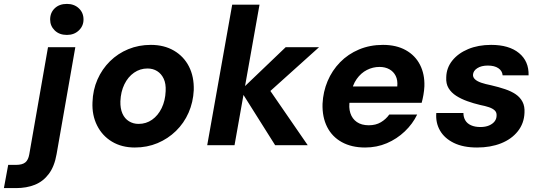

<svg xmlns="http://www.w3.org/2000/svg" viewBox="-133 -744 2772 984"><path d="M-113 220 -91 101H-51Q-19 101 -3.5 88.5Q12 76 17 47L113 -502H253L157 46Q146 109 117 147.5Q88 186 45.5 203Q3 220 -51 220ZM210 -565Q171 -565 147.5 -588Q124 -611 124 -644Q124 -679 147.5 -701.5Q171 -724 210 -724Q247 -724 271 -701.5Q295 -679 295 -644Q295 -611 271 -588Q247 -565 210 -565Z M558 12Q491 12 441 -18Q391 -48 364.5 -101Q338 -154 341 -220Q343 -283 366.5 -336.5Q390 -390 430.5 -430Q471 -470 524.5 -492Q578 -514 640 -514Q708 -514 758.5 -484.5Q809 -455 835.5 -403Q862 -351 860 -282Q857 -220 833.5 -166.5Q810 -113 769 -73Q728 -33 674.5 -10.5Q621 12 558 12ZM577 -109Q616 -109 646.5 -130.5Q677 -152 695.5 -190Q714 -228 716 -277Q718 -315 706 -340.5Q694 -366 672.5 -379.5Q651 -393 623 -393Q585 -393 554 -371.5Q523 -350 504.5 -312Q486 -274 484 -225Q483 -188 494.5 -162Q506 -136 528 -122.5Q550 -109 577 -109Z M1277 0 1100 -281 1331 -502H1502L1214 -243L1225 -318L1444 0ZM929 0 1057 -720H1197L1069 0Z M1738 12Q1669 12 1619 -15.5Q1569 -43 1543.5 -93.5Q1518 -144 1520 -212Q1523 -274 1546 -328.5Q1569 -383 1610 -425Q1651 -467 1707 -490.5Q1763 -514 1830 -514Q1898 -514 1946.5 -487Q1995 -460 2019.5 -412Q2044 -364 2042 -302Q2041 -280 2037 -257.5Q2033 -235 2028 -217H1619L1634 -301H1903Q1906 -333 1895 -355Q1884 -377 1862.5 -389Q1841 -401 1812 -401Q1778 -401 1747.5 -385.5Q1717 -370 1695 -339Q1673 -308 1665 -260L1660 -231Q1653 -194 1662.5 -164.5Q1672 -135 1696 -118.5Q1720 -102 1757 -102Q1793 -102 1819 -117.5Q1845 -133 1862 -157H2005Q1982 -109 1941.5 -70.5Q1901 -32 1849.5 -10Q1798 12 1738 12Z M2312 12Q2241 12 2193 -11.5Q2145 -35 2122 -75Q2099 -115 2103 -165H2242Q2242 -144 2251.5 -127.5Q2261 -111 2281 -102Q2301 -93 2329 -93Q2355 -93 2373.5 -101Q2392 -109 2402 -122Q2412 -135 2412 -152Q2413 -168 2402.5 -178Q2392 -188 2373 -194.5Q2354 -201 2328 -206Q2294 -214 2262 -225.5Q2230 -237 2205 -253Q2180 -269 2166 -292Q2152 -315 2154 -348Q2155 -396 2185 -433.5Q2215 -471 2266.5 -492.5Q2318 -514 2384 -514Q2476 -514 2527 -472Q2578 -430 2576 -358H2443Q2441 -381 2421 -394.5Q2401 -408 2367 -408Q2334 -408 2313 -394.5Q2292 -381 2291 -360Q2291 -347 2302 -337Q2313 -327 2333.5 -320Q2354 -313 2384 -307Q2423 -298 2455.5 -287Q2488 -276 2510.5 -260.5Q2533 -245 2545 -222Q2557 -199 2555 -166Q2553 -112 2521 -71.5Q2489 -31 2435 -9.5Q2381 12 2312 12Z"/></svg>

Font: DM Sans 16pt ExtraBold
Style: Italic
Weight: 800
Italic angle: -10°
Version: Version 4.004;gftools[0.9.30]